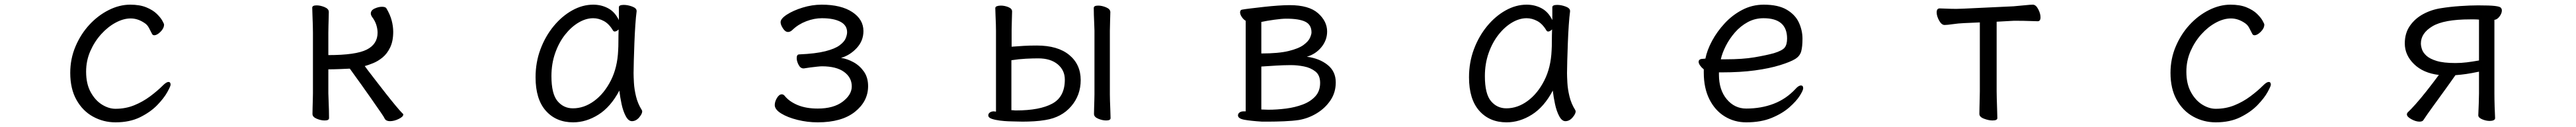

<svg xmlns="http://www.w3.org/2000/svg" viewBox="-20 -506 11040 544"><path d="M711 -143Q711 -137 697 -111.5Q683 -86 654 -56Q625 -26 580.5 -4Q536 18 475 18Q423 18 378.5 -6.5Q334 -31 307.5 -78.5Q281 -126 281 -194Q281 -254 303.5 -307Q326 -360 363 -400Q400 -440 446 -463Q492 -486 538 -486Q579 -486 607 -474.5Q635 -463 651.5 -447Q668 -431 675.5 -417.5Q683 -404 683 -401Q683 -385 668 -370Q653 -355 641 -355Q635 -355 632 -360Q625 -374 618 -387Q611 -400 600 -407Q571 -427 540 -427Q509 -427 475.5 -409Q442 -391 413.5 -359.5Q385 -328 367 -287Q349 -246 349 -199Q349 -147 368.5 -111.5Q388 -76 417 -58Q446 -40 475 -40Q518 -40 555 -55Q592 -70 623.5 -93.5Q655 -117 678 -140Q693 -155 702 -155Q711 -155 711 -143Z M1321 -366Q1321 -376 1320.5 -397Q1320 -418 1319 -440Q1318 -462 1318 -473Q1318 -483 1337 -483Q1353 -483 1371 -475.5Q1389 -468 1389 -455Q1389 -447 1388.5 -430.5Q1388 -414 1387.5 -396Q1387 -378 1387 -366V-270Q1505 -270 1551.5 -293.5Q1598 -317 1598 -366Q1598 -382 1592.5 -399.5Q1587 -417 1574 -434Q1569 -442 1569 -448Q1569 -462 1585.5 -469.5Q1602 -477 1617 -477Q1632 -477 1636 -470Q1652 -443 1658.5 -418Q1665 -393 1665 -370Q1665 -330 1652 -303Q1639 -276 1619.5 -260Q1600 -244 1579 -235.5Q1558 -227 1543 -223Q1544 -221 1557.5 -203.5Q1571 -186 1591 -160Q1611 -134 1633 -106Q1655 -78 1674.5 -54.5Q1694 -31 1705 -20Q1708 -19 1708 -15Q1708 -6 1688.5 3.5Q1669 13 1651 13Q1635 13 1629 3Q1626 -4 1612.5 -23.5Q1599 -43 1568 -87.5Q1537 -132 1479 -212Q1460 -211 1433.5 -210Q1407 -209 1387 -209V-106Q1387 -100 1388 -79Q1389 -58 1389.5 -35Q1390 -12 1390 0Q1390 10 1371 10Q1355 10 1337 2.5Q1319 -5 1319 -18Q1319 -26 1319.5 -44.5Q1320 -63 1320.5 -81Q1321 -99 1321 -106Z M2708 -457Q2705 -435 2702.5 -398.5Q2700 -362 2698.5 -321.5Q2697 -281 2696 -246Q2695 -211 2695 -193Q2695 -179 2696.5 -151.5Q2698 -124 2705.5 -93Q2713 -62 2730 -35Q2732 -31 2732 -29Q2732 -18 2718.5 -2.5Q2705 13 2688 13Q2673 13 2661.5 -8.5Q2650 -30 2643.5 -60.5Q2637 -91 2634 -118Q2597 -48 2544.5 -15Q2492 18 2436 18Q2363 18 2319 -31.5Q2275 -81 2275 -175Q2275 -239 2296 -295Q2317 -351 2352.5 -394Q2388 -437 2432 -461.5Q2476 -486 2522 -486Q2557 -486 2586 -470.5Q2615 -455 2632 -420V-475Q2632 -485 2653 -485Q2670 -485 2689 -478Q2708 -471 2708 -459ZM2631 -380Q2622 -371 2614 -371Q2610 -371 2607 -375Q2590 -404 2567.5 -416Q2545 -428 2522 -428Q2491 -428 2459.5 -409.5Q2428 -391 2401.5 -357.5Q2375 -324 2359 -278.5Q2343 -233 2343 -180Q2343 -104 2369 -73Q2395 -42 2435 -42Q2483 -42 2526 -73.5Q2569 -105 2597.5 -161Q2626 -217 2629 -291Q2630 -305 2630 -330Q2630 -355 2631 -380Z M3423 -213Q3410 -213 3402 -228.5Q3394 -244 3394 -257Q3394 -273 3405 -273Q3475 -276 3516.5 -286.5Q3558 -297 3578 -312Q3598 -327 3604 -342Q3610 -357 3610 -368Q3610 -398 3581 -413Q3552 -428 3502 -428Q3469 -428 3435 -415Q3401 -402 3377 -379Q3367 -369 3357 -369Q3345 -369 3335 -384.5Q3325 -400 3325 -411Q3325 -426 3352 -443.5Q3379 -461 3419.5 -473.5Q3460 -486 3501 -486Q3584 -486 3632 -454.5Q3680 -423 3680 -373Q3680 -331 3651 -300Q3622 -269 3584 -258Q3611 -254 3637.5 -239.5Q3664 -225 3682 -199.5Q3700 -174 3700 -137Q3700 -72 3643.5 -27Q3587 18 3484 18Q3440 18 3397.5 7.5Q3355 -3 3327.5 -20Q3300 -37 3300 -56Q3300 -71 3309.5 -86.5Q3319 -102 3330 -102Q3337 -102 3342 -96Q3362 -71 3398 -56Q3434 -41 3484 -41Q3552 -41 3591 -70.5Q3630 -100 3630 -136Q3630 -174 3597 -198Q3564 -222 3502 -222Q3496 -222 3481.5 -220.5Q3467 -219 3451.5 -217Q3436 -215 3425 -213Z M4670 -375Q4670 -385 4669 -403.5Q4668 -422 4667.5 -441.5Q4667 -461 4667 -472Q4667 -482 4686 -482Q4702 -482 4720 -474.5Q4738 -467 4738 -454Q4738 -442 4737 -417.5Q4736 -393 4736 -375V-101Q4736 -95 4736.5 -75Q4737 -55 4738 -33.5Q4739 -12 4739 0Q4739 10 4720 10Q4704 10 4686 2.5Q4668 -5 4668 -18Q4668 -26 4668.5 -43Q4669 -60 4669.5 -77Q4670 -94 4670 -101ZM4248 -374Q4248 -384 4247.5 -402.5Q4247 -421 4246 -440.5Q4245 -460 4245 -471Q4245 -477 4252 -479.5Q4259 -482 4269 -482Q4285 -482 4301 -475.5Q4317 -469 4317 -457Q4317 -445 4316 -420.5Q4315 -396 4315 -378V-306Q4344 -308 4366.5 -309.5Q4389 -311 4423 -311Q4513 -311 4562 -270.5Q4611 -230 4611 -163Q4611 -98 4570 -50.5Q4529 -3 4460 8Q4437 12 4411.5 13.5Q4386 15 4362 15Q4350 15 4339 14.5Q4328 14 4318 14Q4317 14 4301 13.5Q4285 13 4265 10.5Q4245 8 4230 3Q4215 -2 4215 -12Q4215 -19 4221.5 -24Q4228 -29 4239 -29Q4240 -29 4240 -29L4245 -28Q4246 -28 4246 -28Q4248 -28 4248 -29ZM4314 -34Q4317 -34 4319 -34L4330 -33Q4333 -33 4335 -33Q4435 -33 4489 -62Q4543 -91 4543 -165Q4543 -205 4512.5 -230.5Q4482 -256 4429 -256Q4406 -256 4376 -254.5Q4346 -253 4314 -248Z M5388 15Q5340 12 5312.5 7Q5285 2 5285 -12Q5285 -19 5291.5 -24Q5298 -29 5309 -29H5318V-417Q5309 -422 5301.5 -433Q5294 -444 5294 -453Q5294 -464 5304 -465Q5315 -467 5340 -470Q5365 -473 5396 -476.5Q5427 -480 5456.5 -482Q5486 -484 5506 -484Q5589 -484 5628 -449.5Q5667 -415 5667 -371Q5667 -334 5642.5 -304Q5618 -274 5580 -263Q5634 -256 5669 -228Q5704 -200 5704 -153Q5704 -110 5681.5 -76.5Q5659 -43 5623 -21Q5587 1 5546 8Q5519 12 5482.5 13.5Q5446 15 5416 15ZM5385 -277Q5459 -277 5502 -287.5Q5545 -298 5566 -313.5Q5587 -329 5593.5 -344Q5600 -359 5600 -367Q5600 -400 5573.5 -413Q5547 -426 5492 -426Q5473 -426 5440.5 -421.5Q5408 -417 5385 -412ZM5505 -227Q5482 -227 5448 -225Q5414 -223 5385 -221V-37Q5392 -37 5399.5 -36.5Q5407 -36 5415 -36Q5452 -36 5491 -41Q5530 -46 5563 -58.5Q5596 -71 5616.5 -93.5Q5637 -116 5637 -151Q5637 -184 5616.5 -200Q5596 -216 5567.5 -221.5Q5539 -227 5515 -227Z M6708 -457Q6705 -435 6702.5 -398.5Q6700 -362 6698.5 -321.5Q6697 -281 6696 -246Q6695 -211 6695 -193Q6695 -179 6696.5 -151.5Q6698 -124 6705.5 -93Q6713 -62 6730 -35Q6732 -31 6732 -29Q6732 -18 6718.5 -2.5Q6705 13 6688 13Q6673 13 6661.5 -8.5Q6650 -30 6643.5 -60.5Q6637 -91 6634 -118Q6597 -48 6544.5 -15Q6492 18 6436 18Q6363 18 6319 -31.5Q6275 -81 6275 -175Q6275 -239 6296 -295Q6317 -351 6352.5 -394Q6388 -437 6432 -461.5Q6476 -486 6522 -486Q6557 -486 6586 -470.5Q6615 -455 6632 -420V-475Q6632 -485 6653 -485Q6670 -485 6689 -478Q6708 -471 6708 -459ZM6631 -380Q6622 -371 6614 -371Q6610 -371 6607 -375Q6590 -404 6567.5 -416Q6545 -428 6522 -428Q6491 -428 6459.5 -409.5Q6428 -391 6401.5 -357.5Q6375 -324 6359 -278.5Q6343 -233 6343 -180Q6343 -104 6369 -73Q6395 -42 6435 -42Q6483 -42 6526 -73.5Q6569 -105 6597.5 -161Q6626 -217 6629 -291Q6630 -305 6630 -330Q6630 -355 6631 -380Z M7346 -196V-186Q7346 -121 7379.5 -81Q7413 -41 7463 -41Q7527 -41 7580.5 -61.5Q7634 -82 7674 -125Q7681 -133 7687 -136.5Q7693 -140 7697 -140Q7707 -140 7707 -128Q7707 -119 7692.5 -96Q7678 -73 7648 -46.5Q7618 -20 7572 -1Q7526 18 7463 18Q7412 18 7370.5 -7.5Q7329 -33 7305 -81Q7281 -129 7281 -195V-209Q7272 -216 7265.5 -225Q7259 -234 7259 -241Q7259 -254 7278 -254L7288 -255Q7295 -291 7316.5 -331Q7338 -371 7371 -406.5Q7404 -442 7446.5 -464Q7489 -486 7538 -486Q7600 -486 7636.5 -464.5Q7673 -443 7688.5 -409.5Q7704 -376 7704 -340Q7704 -306 7698.5 -286Q7693 -266 7673 -253.5Q7653 -241 7608 -227Q7563 -213 7500.5 -204.5Q7438 -196 7359 -196ZM7374 -252Q7448 -252 7498 -260.5Q7548 -269 7581 -278Q7617 -289 7627.5 -302Q7638 -315 7638 -341Q7638 -428 7537 -428Q7500 -428 7469 -411Q7438 -394 7414.5 -367Q7391 -340 7375.5 -309.5Q7360 -279 7354 -252Z M8464 -410 8396 -407Q8372 -406 8348 -402.5Q8324 -399 8313 -399Q8300 -399 8289.5 -418Q8279 -437 8279 -453Q8279 -470 8292 -470Q8300 -470 8320.5 -469Q8341 -468 8364 -468Q8372 -468 8380 -468.5Q8388 -469 8395 -469L8608 -479Q8633 -481 8657 -483.5Q8681 -486 8691 -486Q8704 -486 8714 -467Q8724 -448 8724 -432Q8724 -415 8712 -415Q8703 -415 8677.5 -416Q8652 -417 8626 -417H8609L8536 -413V-115Q8536 -109 8536.5 -86Q8537 -63 8538 -38Q8539 -13 8539 0Q8539 10 8518 10Q8502 10 8482 2.5Q8462 -5 8462 -18Q8462 -26 8462.5 -46.5Q8463 -67 8463.5 -87.5Q8464 -108 8464 -115Z M9711 -143Q9711 -137 9697 -111.5Q9683 -86 9654 -56Q9625 -26 9580.5 -4Q9536 18 9475 18Q9423 18 9378.5 -6.5Q9334 -31 9307.5 -78.5Q9281 -126 9281 -194Q9281 -254 9303.5 -307Q9326 -360 9363 -400Q9400 -440 9446 -463Q9492 -486 9538 -486Q9579 -486 9607 -474.5Q9635 -463 9651.5 -447Q9668 -431 9675.5 -417.5Q9683 -404 9683 -401Q9683 -385 9668 -370Q9653 -355 9641 -355Q9635 -355 9632 -360Q9625 -374 9618 -387Q9611 -400 9600 -407Q9571 -427 9540 -427Q9509 -427 9475.5 -409Q9442 -391 9413.5 -359.5Q9385 -328 9367 -287Q9349 -246 9349 -199Q9349 -147 9368.5 -111.5Q9388 -76 9417 -58Q9446 -40 9475 -40Q9518 -40 9555 -55Q9592 -70 9623.5 -93.5Q9655 -117 9678 -140Q9693 -155 9702 -155Q9711 -155 9711 -143Z M10600 -13Q10601 -35 10602 -63Q10603 -91 10603 -106V-199Q10569 -192 10548 -189Q10527 -186 10502 -184Q10474 -144 10449.5 -110.5Q10425 -77 10402 -45Q10393 -33 10383 -18.5Q10373 -4 10365 8Q10361 15 10348 15Q10332 15 10313 4.5Q10294 -6 10294 -16Q10294 -21 10298 -25Q10310 -36 10331.5 -60Q10353 -84 10379 -117Q10405 -150 10431 -185Q10364 -193 10324.5 -231.5Q10285 -270 10285 -320Q10285 -364 10307 -395.5Q10329 -427 10364.5 -446Q10400 -465 10441 -471Q10478 -477 10521.5 -480Q10565 -483 10599 -483Q10650 -483 10671 -480.5Q10692 -478 10696.5 -473Q10701 -468 10701 -461Q10701 -449 10691 -435.5Q10681 -422 10669 -421V-106Q10669 -81 10670 -49Q10671 -17 10672 0Q10672 6 10665.5 9Q10659 12 10649 12Q10633 12 10616.5 5Q10600 -2 10600 -12ZM10603 -422Q10593 -423 10583.5 -423Q10574 -423 10565 -423Q10453 -423 10403.5 -393.5Q10354 -364 10354 -320Q10354 -309 10358.5 -295Q10363 -281 10377.5 -267.5Q10392 -254 10421.5 -245Q10451 -236 10502 -236Q10527 -236 10551 -239Q10575 -242 10603 -247Z"/></svg>

Font: Klee One SemiBold
Style: Regular
Weight: 600
Designer: Fontworks Inc.
Foundry: Fontworks Inc.
Version: Version 1.00;January 12, 2022;FontCreator 13.0.0.2683 64-bit